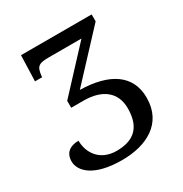

<svg xmlns="http://www.w3.org/2000/svg" viewBox="-168 -844 939 984"><g transform="rotate(-30 301.5 -351.5)"><path d="M274 11C417 11 542 -50 542 -204C542 -339 437 -406 265 -409L511 -673V-714H93L88 -562H130L131 -571C137 -626 154 -633 214 -633H404L181 -393V-352H254C366 -352 431 -299 431 -205C431 -85 367 -44 273 -44C173 -44 129 -117 129 -187C77 -187 45 -162 45 -113C45 -56 105 11 274 11Z"/></g></svg>

Font: Noto Serif
Style: Regular
Weight: 400
Designer: Monotype Design Team
Foundry: Monotype Imaging Inc.
Version: Version 2.015